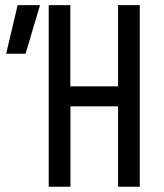

<svg xmlns="http://www.w3.org/2000/svg" viewBox="-20 -713 626 733"><path d="M430.7 0V-307.1H249V0H166V-693.4H248.5V-383.3H430.7V-693.4H513.7V0ZM3.4 -507.8 47.4 -693.4H132.8L77.6 -507.8Z"/></svg>

Font: CaskaydiaMono NF SemiLight
Style: Regular
Weight: 350
Designer: Aaron Bell
Foundry: Saja Typeworks
Version: Version 2111.001; ttfautohint (v1.8.4);Nerd Fonts 3.1.1